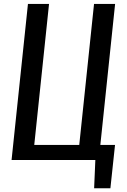

<svg xmlns="http://www.w3.org/2000/svg" viewBox="-20 -830 657 996"><path d="M468.3 146.5 474.6 0H40L125 -809.6H234.4L157.7 -78.1H391.1L467.8 -809.6H577.1L500.5 -78.1H576.7L552.7 146.5Z"/></svg>

Font: Oswald
Style: Regular
Weight: 400
Designer: Vernon Adams
Foundry: Vernon Adams
Version: 3.0; ttfautohint (v0.94.23-7a4d-dirty) -l 8 -r 50 -G 200 -x 